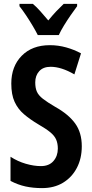

<svg xmlns="http://www.w3.org/2000/svg" viewBox="-20 -956 472 986"><path d="M400 -205Q400 -142 374.5 -93.5Q349 -45 303.5 -17.5Q258 10 196 10Q150 10 111 1.5Q72 -7 34 -27V-151Q71 -127 112.5 -115Q154 -103 190 -103Q232 -103 254.5 -129Q277 -155 277 -193Q277 -219 268.5 -239Q260 -259 238 -277Q216 -295 176 -318Q134 -343 103 -369.5Q72 -396 55 -433Q38 -470 38 -527Q38 -615 91.5 -669.5Q145 -724 236 -724Q279 -724 320 -712.5Q361 -701 396 -682L362 -574Q295 -613 240 -613Q202 -613 181.5 -590.5Q161 -568 161 -533Q161 -504 169.5 -485Q178 -466 200.5 -448.5Q223 -431 264 -407Q332 -369 366 -322Q400 -275 400 -205ZM174 -776Q164 -796 148 -823Q132 -850 114 -877Q96 -904 80 -924V-936H149Q167 -921 187 -898.5Q207 -876 228 -851Q251 -879 268.5 -897.5Q286 -916 307 -936H376V-924Q361 -904 343 -878Q325 -852 308.5 -825Q292 -798 282 -776Z"/></svg>

Font: Noto Sans Bengali ExtraCondensed SemiBold
Style: Regular
Weight: 600
Width: 2
Designer: Joana Ranito - Universal Thirst; Jelle Bosma - Monotype Design Team
Foundry: Universal Thirst ehf.
Version: Version 3.000; ttfautohint (v1.8.4.7-5d5b)